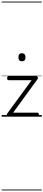

<svg xmlns="http://www.w3.org/2000/svg" viewBox="-20 -1438 535 2366"><path d="M86 0Q68 0 64.5 -13.5Q61 -27 67 -36L370 -450H88Q78 -450 73 -455.5Q68 -461 68 -475Q68 -488 73 -494Q78 -500 88 -500H427Q436 -500 441.5 -494Q447 -488 447.5 -479.5Q448 -471 442 -462L142 -50H439Q449 -50 454 -44Q459 -38 459 -23Q459 -11 454 -5.5Q449 0 439 0ZM250 -683Q228 -683 217.5 -695.5Q207 -708 207 -732Q207 -757 217.5 -769.5Q228 -782 250 -782Q271 -782 282.5 -769.5Q294 -757 294 -732Q294 -707 283 -695Q272 -683 250 -683ZM0 898H495V908H0ZM0 -20H495V0H0ZM0 -505H495V-500H0ZM0 -1418H495V-1408H0Z"/></svg>

Font: Playwrite FR Trad Guides
Style: Regular
Weight: 400
Designer: Veronika Burian, José Scaglione
Foundry: TypeTogether
Version: Version 1.003